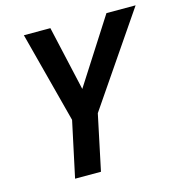

<svg xmlns="http://www.w3.org/2000/svg" viewBox="-106 -809 847 903"><g transform="rotate(-15 317.5 -357.0)"><path d="M149 0H275L332 -270L635 -714H493L291 -399L220 -714H91L207 -271Z"/></g></svg>

Font: Noto Sans SemiBold
Style: Italic
Weight: 600
Italic angle: -12°
Designer: Monotype Design Team
Foundry: Monotype Imaging Inc.
Version: Version 2.013